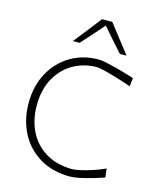

<svg xmlns="http://www.w3.org/2000/svg" viewBox="-139 -1065 965 1171"><g transform="rotate(15 343.0 -479.0)"><path d="M416.5 9.5Q305 9.5 224.2 -39.2Q143.5 -88 100.2 -171.2Q57 -254.5 57 -358.5Q57 -467 101.8 -549.5Q146.5 -632 224.5 -678.8Q302.5 -725.5 402.5 -725.5Q420 -725.5 449.2 -719.5Q478.5 -713.5 512.2 -704.8Q546 -696 577.8 -686.5Q609.5 -677 632 -670L626 -616.5Q578 -633.5 531.5 -647.5Q485 -661.5 450.2 -669.8Q415.5 -678 401.5 -678Q316.5 -676.5 250.5 -637Q184.5 -597.5 146.5 -526.2Q108.5 -455 108.5 -357.5Q108.5 -269 143.5 -197Q178.5 -125 247.2 -82Q316 -39 417.5 -37.5Q433.5 -37.5 467.8 -45Q502 -52.5 542.8 -65.8Q583.5 -79 620 -96L626.5 -41Q595.5 -30 555.5 -18.2Q515.5 -6.5 477.8 1.5Q440 9.5 416.5 9.5ZM517.5 -791.5Q451 -864.5 389.5 -937Q358.5 -901 326.8 -865.2Q295 -829.5 262 -793.5H220Q255 -837.5 289.2 -881Q323.5 -924.5 357.5 -968.5H422Q455.5 -925.5 490 -881Q524.5 -836.5 559 -792.5Z"/></g></svg>

Font: Commissioner Loud ExtraLight
Style: Regular
Weight: 200
Designer: Kostas Bartsokas
Foundry: Kostas Bartsokas
Version: Version 1.000; ttfautohint (v1.8.3)